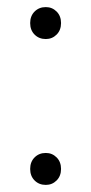

<svg xmlns="http://www.w3.org/2000/svg" viewBox="-20 -516 257 541"><path d="M109 -406Q90 -406 77.5 -418.5Q65 -431 65 -451Q65 -471 77.5 -483.5Q90 -496 109 -496Q127 -496 139.5 -483.5Q152 -471 152 -451Q152 -431 139.5 -418.5Q127 -406 109 -406ZM109 5Q90 5 77.5 -7.5Q65 -20 65 -40Q65 -60 77.5 -72.5Q90 -85 109 -85Q127 -85 139.5 -72.5Q152 -60 152 -40Q152 -20 139.5 -7.5Q127 5 109 5Z"/></svg>

Font: Nunito VF Beta Light
Style: Regular
Weight: 300
Designer: Vernon Adams
Foundry: newtypography
Version: Version 3.001